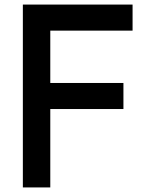

<svg xmlns="http://www.w3.org/2000/svg" viewBox="-20 -820 660 840"><path d="M560 -686H200V-457H520V-343H200V0H80V-800H560Z"/></svg>

Font: Gauge Heavy
Style: Heavy
Weight: 900
Designer: Daniel Pimley
Foundry: Daniel Pimley
Version: Version 2.0